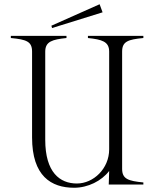

<svg xmlns="http://www.w3.org/2000/svg" viewBox="-20 -869 733 904"><path d="M655 -690V-700H394V-690C459 -683 494 -674 494 -626V-166C494 -75 420 -5 342 -5C262 -5 193 -57 193 -211V-626C193 -674 227 -683 293 -690V-700H31V-690C104 -683 131 -674 131 -626V-222C131 -40 221 15 329 15C394 15 458 -17 494 -64L492 0H655V-10C584 -17 555 -26 555 -74V-626C555 -674 583 -683 655 -690ZM463 -811 449 -849 222 -748 225 -737Z"/></svg>

Font: Sprat Condensed Light
Style: Regular
Weight: 300
Width: 3
Designer: Ethan Nakache
Foundry: Collletttivo
Version: Version 2.000;Glyphs 3.2 (3217)